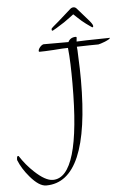

<svg xmlns="http://www.w3.org/2000/svg" viewBox="-110 -772 636 966"><g transform="rotate(-5 208.0 -288.5)"><path d="M84 152Q48 152 3 99Q-33 57 -51 12V8Q-51 -11 -42 -8Q-11 40 28 76Q82 127 120 127Q260 127 260 -348Q260 -400 258.5 -445Q257 -490 253 -528Q241 -528 223 -527Q205 -526 181 -524Q133 -521 109 -521Q105 -521 105 -525Q105 -534 114 -544.5Q123 -555 132 -557H258Q269 -580 297 -580Q301 -580 301 -576Q301 -573 300 -566Q299 -559 299 -556Q311 -557 351.5 -558Q392 -559 462 -560L465 -561Q467 -559 467 -559Q467 -554 441 -543Q428 -538 420 -535.5Q412 -533 407 -532Q388 -532 361 -531.5Q334 -531 298 -530Q300 -521 301 -476Q304 -418 304 -361Q304 152 84 152ZM182 -621Q179 -621 179 -629Q179 -633 190 -642Q201 -651 216 -664L279 -720Q288 -729 298 -729Q308 -729 315 -720L364 -664Q375 -652 382 -642Q389 -632 389 -627Q389 -619 383 -621Q382 -622 368.5 -631Q355 -640 333 -658Q320 -669 310.5 -678.5Q301 -688 294 -694Q286 -688 273.5 -678.5Q261 -669 245 -658Q217 -640 204.5 -632.5Q192 -625 186 -622Q184 -621 182 -621Z"/></g></svg>

Font: Shalimar
Style: Regular
Weight: 400
Designer: Robert E. Leuschke
Foundry: Robert E. Leuschke
Version: Version 1.010; ttfautohint (v1.8.3)